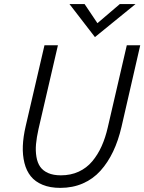

<svg xmlns="http://www.w3.org/2000/svg" viewBox="-20 -912 708 942"><path d="M445.8 -730 320.8 -892.1H395L458 -798.3L567.9 -892.1H645ZM275.9 9.8Q225.6 9.8 189 -5.4Q152.3 -20.5 130.9 -47.4Q109.4 -74.2 99.9 -112.5Q90.3 -150.9 92 -195.8Q93.8 -240.7 106 -293L198.2 -689.9H264.2L168.9 -278.8Q159.7 -237.8 156.7 -204.8Q153.8 -171.9 158.7 -142.6Q163.6 -113.3 177.2 -93.8Q190.9 -74.2 216.3 -63Q241.7 -51.8 278.8 -51.8Q327.1 -51.8 366.2 -69.8Q405.3 -87.9 432.6 -120.6Q460 -153.3 478.5 -194.6Q497.1 -235.8 508.8 -287.1L602.1 -689.9H668L576.2 -290Q560.5 -222.2 534.9 -168.5Q509.3 -114.7 472.9 -74.2Q436.5 -33.7 386.5 -12Q336.4 9.8 275.9 9.8Z"/></svg>

Font: HK Grotesk Light Italic
Style: Regular
Weight: 300
Italic angle: -13°
Designer: Alfredo Marco Pradil and Stefan Peev
Foundry: Hanken Design Co.
Version: Version 1.000;PS 001.000;hotconv 1.0.88;makeotf.lib2.5.64775